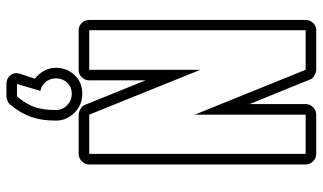

<svg xmlns="http://www.w3.org/2000/svg" viewBox="-218 -542 979 582"><g transform="rotate(90 271.0 -250.5)"><path d="M40 -688Q40 -701 49 -710.5Q58 -720 71 -720H191Q199 -720 209 -714Q219 -708 221 -700L295 -518V-688Q295 -701 304.5 -710.5Q314 -720 327 -720H446Q459 -720 468.5 -710.5Q478 -701 478 -688V-32Q478 -19 468.5 -9.5Q459 0 446 0H327Q319 0 309 -6Q299 -12 297 -20L223 -203V-32Q223 -19 214 -9.5Q205 0 191 0H71Q58 0 49 -9.5Q40 -19 40 -32ZM71 -32H191V-369L327 -32H446V-688H327V-352L191 -688H71ZM218 133Q204 122 194.5 105.5Q185 89 185 69Q185 36 207 12.5Q229 -11 264 -11Q297 -11 321 12.5Q345 36 345 69Q345 91 342.5 108.5Q340 126 334.5 142.5Q329 159 320 174.5Q311 190 297 207Q294 212 285.5 215.5Q277 219 272 219H234Q217 219 207.5 207Q198 195 203 178ZM234 187H272Q284 172 292 159Q300 146 304.5 132Q309 118 311 103Q313 88 313 69Q313 49 298.5 35Q284 21 264 21Q243 21 230 35Q217 49 217 69Q217 86 227.5 99.5Q238 113 255 116Z"/></g></svg>

Font: Lichte PostBus
Style: Regular
Weight: 400
Designer: Peter Wiegel
Version: Version 1.001